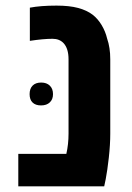

<svg xmlns="http://www.w3.org/2000/svg" viewBox="-20 -661 469 681"><path d="M44.9 -115.2H215.3Q223.1 -149.4 223.1 -187V-450.7Q223.1 -488.8 205.6 -507.8Q190.9 -523.4 166.5 -523.4Q133.8 -523.4 85.9 -516.1V-633.8Q124 -641.1 180.7 -641.1Q226.1 -641.1 257.1 -632.8Q288.1 -624.5 309.1 -608.4Q327.6 -593.8 340.8 -571.5Q354 -549.3 359.9 -524.4Q371.1 -492.2 371.1 -450.7V-187Q371.1 -148.4 366 -102.1Q360.8 -55.7 355 -25.9L349.6 0H44.9ZM85 -327.1Q85 -346.7 95.7 -357.4Q106.4 -368.2 126 -368.2Q145.5 -368.2 156.7 -357.2Q168 -346.2 168 -327.1Q168 -308.6 156.7 -297.9Q145.5 -287.1 125.5 -287.1Q106 -287.1 95.5 -297.4Q85 -307.6 85 -327.1Z"/></svg>

Font: Viking Open Sans
Style: Bold
Weight: 700
Foundry: Ascender Corporation
Version: Version 2.001